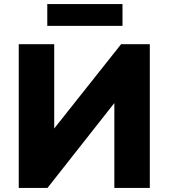

<svg xmlns="http://www.w3.org/2000/svg" viewBox="-20 -922 827 942"><path d="M72 0V-705H246V-274H232L574 -705H715V0H541V-433H554L213 0ZM212 -795V-902H581V-795Z"/></svg>

Font: Nunito Sans 10pt Black
Style: Regular
Weight: 900
Designer: Vernon Adams
Foundry: Vernon Adams
Version: Version 3.101;gftools[0.9.27]